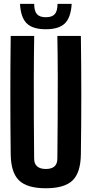

<svg xmlns="http://www.w3.org/2000/svg" viewBox="-20 -991 486 1020"><path d="M223.6 9.1Q124.1 9.1 81.2 -32.5Q38.2 -74.1 36.9 -170.5Q34.9 -326.9 34.9 -485.4Q34.9 -643.9 36.9 -800H161.7Q159.9 -695.9 159.6 -584.9Q159.2 -473.9 159.8 -363Q160.4 -252.1 161.4 -147.9Q161.4 -120.9 177.4 -107.1Q193.4 -93.3 223.6 -93.3Q254.2 -93.3 269.5 -107.1Q284.7 -120.9 284.7 -147.9Q285.7 -252.1 286.4 -363Q287.1 -473.9 286.9 -584.9Q286.6 -695.9 284.7 -800H409.6Q411.9 -643.9 411.9 -485.4Q411.9 -326.9 409.6 -170.5Q408.3 -74.1 365.5 -32.5Q322.7 9.1 223.6 9.1ZM223.6 -835.6Q153.8 -835.6 122 -866.9Q90.1 -898.1 86.3 -970.6H161.6Q161.7 -932.5 176.1 -916Q190.5 -899.5 223.6 -899.5Q256.7 -899.5 271.1 -916Q285.5 -932.5 285.6 -970.6H360.8Q356.5 -898.1 324.8 -866.9Q293 -835.6 223.6 -835.6Z"/></svg>

Font: Big Shoulders Display SC Thin
Style: Regular
Weight: 100
Designer: Patric King
Foundry: XO Type Co
Version: Version 2.002